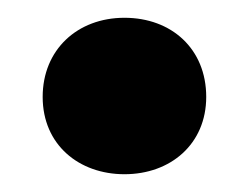

<svg xmlns="http://www.w3.org/2000/svg" viewBox="-20 -461 283 216"><path d="M28 -352C28 -298 69 -265 120 -265C172 -265 212 -299 212 -352C212 -406 173 -441 120 -441C67 -441 28 -405 28 -352Z"/></svg>

Font: Asimov Pro
Style: Ult
Weight: 900
Designer: Google
Version: Version 2.000980; 2014